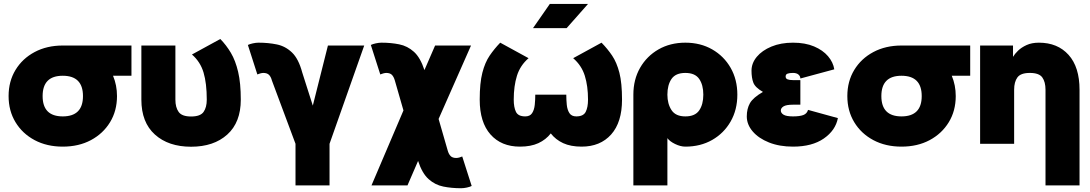

<svg xmlns="http://www.w3.org/2000/svg" viewBox="-20 -743 5632 992"><path d="M24.4 -246.6Q24.4 -322.8 60.1 -381.6Q95.7 -440.4 158.9 -474.1Q222.2 -507.8 304.2 -507.8H659.2V-351.6H564Q584.5 -302.7 584.5 -246.6Q584.5 -170.4 548.6 -111.6Q512.7 -52.7 449.7 -19Q386.7 14.6 304.2 14.6Q222.2 14.6 158.9 -19Q95.7 -52.7 60.1 -111.6Q24.4 -170.4 24.4 -246.6ZM200.2 -246.6Q200.2 -141.6 304.2 -141.6Q408.7 -141.6 408.7 -246.6Q408.7 -351.6 304.2 -351.6Q200.2 -351.6 200.2 -246.6Z M886.2 -507.8V-228Q886.2 -188 903.1 -164.6Q919.9 -141.1 967.3 -141.1Q1015.1 -141.1 1031.7 -164.6Q1048.3 -188 1048.3 -228Q1048.3 -312.5 1031.7 -368.2Q1015.1 -423.8 971.7 -461.4L1118.2 -541.5Q1148.9 -510.3 1172.9 -470Q1196.8 -429.7 1210.4 -371.6Q1224.1 -313.5 1224.1 -228Q1224.1 -110.8 1154.3 -47.9Q1084.5 15.1 967.3 15.1Q850.1 15.1 780.3 -47.9Q710.4 -110.8 710.4 -228V-507.8Z M1682.6 0V214.8H1506.8V0L1384.8 -327.1Q1379.9 -346.2 1369.9 -356.2Q1359.9 -366.2 1340.3 -366.2Q1333.5 -366.2 1324.2 -363.5Q1314.9 -360.8 1309.6 -358.4L1260.7 -510.7Q1270.5 -515.6 1286.4 -519Q1302.2 -522.5 1315.9 -522.5Q1366.2 -522.5 1410.4 -513.4Q1454.6 -504.4 1488.5 -471.9Q1522.5 -439.5 1541.5 -368.7L1596.2 -197.3L1674.3 -507.8H1861.8Z M2417 217.8Q2407.7 222.7 2391.8 226.1Q2376 229.5 2361.8 229.5Q2313 229.5 2270.5 220.9Q2228 212.4 2194.6 182.6Q2161.1 152.8 2140.1 88.4L2085.4 214.8H1899.4L2064.5 -172.4L2020 -327.1Q2014.6 -346.2 2004.9 -356.2Q1995.1 -366.2 1975.6 -366.2Q1968.8 -366.2 1959.5 -363.5Q1950.2 -360.8 1944.8 -358.4L1896 -510.7Q1905.8 -515.6 1921.6 -519Q1937.5 -522.5 1951.2 -522.5Q2000 -522.5 2042.7 -513.9Q2085.4 -505.4 2118.7 -475.3Q2151.9 -445.3 2172.9 -380.9L2228 -507.8H2413.6L2246.1 -128.4L2293 34.2Q2298.3 53.2 2308.1 63.2Q2317.9 73.2 2337.4 73.2Q2344.2 73.2 2353.8 70.6Q2363.3 67.9 2368.2 65.4Z M2458.5 -228.5Q2458.5 -314 2472.2 -367.2Q2485.8 -420.4 2510 -455.8Q2534.2 -491.2 2564.5 -522.5L2710.9 -442.4Q2667.5 -404.8 2650.9 -351.6Q2634.3 -298.3 2634.3 -228.5Q2634.3 -188.5 2645.8 -165Q2657.2 -141.6 2693.8 -141.6Q2718.3 -141.6 2729.2 -158.4Q2740.2 -175.3 2742.9 -201.2Q2745.6 -227.1 2745.6 -253.9H2905.8Q2905.8 -227.1 2908.4 -201.2Q2911.1 -175.3 2922.1 -158.4Q2933.1 -141.6 2957.5 -141.6Q2994.1 -141.6 3006.1 -165Q3018.1 -188.5 3018.1 -228.5Q3018.1 -298.3 3001.5 -351.6Q2984.9 -404.8 2941.4 -442.4L3087.9 -522.5Q3118.7 -491.2 3142.6 -455.8Q3166.5 -420.4 3180.2 -367.2Q3193.8 -314 3193.8 -228.5Q3193.8 -111.3 3137.7 -48.3Q3081.5 14.6 2984.9 14.6Q2928.7 14.6 2889.6 -3.4Q2850.6 -21.5 2825.7 -53.7Q2800.8 -21.5 2761.7 -3.4Q2722.7 14.6 2666.5 14.6Q2569.8 14.6 2514.2 -48.3Q2458.5 -111.3 2458.5 -228.5ZM2907.7 -597.7H2733.9L2820.8 -722.7H3018.1Z M3252.4 -253.9Q3252.4 -332 3287.1 -392.6Q3321.8 -453.1 3382.3 -487.8Q3442.9 -522.5 3521 -522.5Q3599.1 -522.5 3659.7 -487.8Q3720.2 -453.1 3754.9 -392.6Q3789.6 -332 3789.6 -253.9Q3789.6 -175.8 3754.9 -115.2Q3720.2 -54.7 3659.7 -20Q3599.1 14.6 3521 14.6Q3496.1 14.6 3468 1Q3439.9 -12.7 3428.2 -29.3V214.8H3252.4ZM3428.2 -253.9Q3428.2 -206.5 3449.5 -174.1Q3470.7 -141.6 3521 -141.6Q3571.3 -141.6 3592.5 -172.6Q3613.8 -203.6 3613.8 -253.9Q3613.8 -304.2 3592.5 -335.2Q3571.3 -366.2 3521 -366.2Q3470.7 -366.2 3449.5 -335.2Q3428.2 -304.2 3428.2 -253.9Z M4077.1 -329.1H4115.2V-202.1H4077.1Q4042.5 -202.1 4028.3 -193.4Q4014.2 -184.6 4014.2 -171.9Q4014.2 -159.2 4028.3 -150.4Q4042.5 -141.6 4077.1 -141.6Q4111.8 -141.6 4130.6 -148.7Q4149.4 -155.8 4154.8 -175.3L4309.1 -132.8Q4296.9 -69.3 4236.3 -27.3Q4175.8 14.6 4077.1 14.6Q4007.3 14.6 3953.4 -6.8Q3899.4 -28.3 3868.9 -64Q3838.4 -99.6 3838.4 -141.6Q3838.4 -181.2 3854.7 -210Q3871.1 -238.8 3921.9 -268.1Q3881.8 -291 3872.3 -315.9Q3862.8 -340.8 3862.8 -377.9Q3862.8 -416.5 3890.1 -449.5Q3917.5 -482.4 3965.8 -502.4Q4014.2 -522.5 4077.1 -522.5Q4140.1 -522.5 4185.8 -503.2Q4231.4 -483.9 4258.1 -452.6Q4284.7 -421.4 4290.5 -384.8L4115.2 -337.4Q4115.2 -349.1 4105.5 -357.7Q4095.7 -366.2 4077.1 -366.2Q4059.1 -366.2 4049.1 -362.5Q4039.1 -358.9 4039.1 -347.7Q4039.1 -336.9 4049.1 -333Q4059.1 -329.1 4077.1 -329.1Z M4357.9 -246.6Q4357.9 -322.8 4393.6 -381.6Q4429.2 -440.4 4492.4 -474.1Q4555.7 -507.8 4637.7 -507.8H4992.7V-351.6H4897.5Q4918 -302.7 4918 -246.6Q4918 -170.4 4882.1 -111.6Q4846.2 -52.7 4783.2 -19Q4720.2 14.6 4637.7 14.6Q4555.7 14.6 4492.4 -19Q4429.2 -52.7 4393.6 -111.6Q4357.9 -170.4 4357.9 -246.6ZM4533.7 -246.6Q4533.7 -141.6 4637.7 -141.6Q4742.2 -141.6 4742.2 -246.6Q4742.2 -351.6 4637.7 -351.6Q4533.7 -351.6 4533.7 -246.6Z M5381.8 214.8V-279.3Q5381.8 -319.8 5365.2 -343Q5348.6 -366.2 5300.8 -366.2Q5253.4 -366.2 5236.6 -343Q5219.7 -319.8 5219.7 -279.3V0H5043.9V-507.8H5213.9V-449.2Q5222.7 -464.4 5240 -481.2Q5257.3 -498 5284.2 -510.3Q5311 -522.5 5347.7 -522.5Q5444.3 -522.5 5501 -459.5Q5557.6 -396.5 5557.6 -279.3V214.8Z"/></svg>

Font: Giphurs Black
Style: Regular
Weight: 900
Version: Version 0.920; ttfautohint (v1.8.4.7-5d5b)